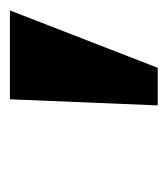

<svg xmlns="http://www.w3.org/2000/svg" viewBox="4 -758 331 378"><g transform="rotate(-90 169.0 -568.5)"><path d="M151 -423 163 -714H338L225 -423Z"/></g></svg>

Font: Noto Serif Tamil ExtraBold
Style: Italic
Weight: 800
Italic angle: -12°
Designer: Indian Type Foundry, Tom Grace, and the Monotype Design Team
Foundry: Monotype Imaging Inc.
Version: Version 2.003; ttfautohint (v1.8.4.7-5d5b)